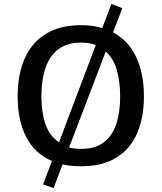

<svg xmlns="http://www.w3.org/2000/svg" viewBox="-20 -851 837 994"><path d="M257.3 123 203.1 103.5 249 -17.6Q159.7 -55.7 115.5 -142.1Q71.3 -228.5 71.3 -352.1Q71.3 -466.3 108.2 -549.1Q145 -631.8 218.3 -676.3Q291.5 -720.7 399.9 -720.7Q461.4 -720.7 509.3 -705.6L556.6 -830.6L613.3 -808.6L565.4 -683.6Q644.5 -641.1 684.8 -555.9Q725.1 -470.7 725.1 -351.6Q725.1 -240.7 689.2 -159.4Q653.3 -78.1 581.1 -34.2Q508.8 9.8 399.4 9.8Q373.5 9.8 349.6 7.3Q325.7 4.9 304.2 0ZM285.6 -114.7 476.1 -618.2Q459.5 -624 440.4 -627.2Q421.4 -630.4 399.4 -630.4Q327.6 -630.4 282.2 -596.2Q236.8 -562 215.6 -499.5Q194.3 -437 194.3 -351.6Q194.3 -269 215.6 -207.5Q236.8 -146 285.6 -114.7ZM398.9 -80.1Q472.7 -80.1 517.1 -113.8Q561.5 -147.5 581.8 -208.5Q602.1 -269.5 602.1 -351.6Q602.1 -429.7 584.5 -489.5Q566.9 -549.3 527.3 -584L337.9 -87.9Q364.3 -80.1 398.9 -80.1Z"/></svg>

Font: Comme Medium
Style: Regular
Weight: 500
Version: Version 1.000;gftools[0.9.27]